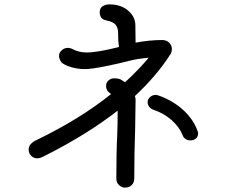

<svg xmlns="http://www.w3.org/2000/svg" viewBox="-20 -814 1040 878"><path d="M597 -375Q600 -366 600 -356L598 -223Q594 -118 594 2Q594 21 582 32.5Q570 44 552 44Q537 44 524.5 32.5Q512 21 512 3Q512 -119 516 -196Q518 -233 518 -308Q377 -198 182 -100Q164 -90 150 -90Q134 -90 122.5 -101.5Q111 -113 111 -131Q111 -145 122 -156.5Q133 -168 150 -175Q348 -271 488 -384L484 -387Q465 -399 465 -421Q465 -436 476 -446Q487 -456 503 -456Q519 -456 531 -451Q545 -443 552 -438Q614 -495 660 -550Q604 -545 568 -535Q522 -523 459.5 -510.5Q397 -498 368 -498Q341 -498 314.5 -504.5Q288 -511 270 -522Q261 -527 255.5 -537.5Q250 -548 250 -559Q250 -573 262 -584Q274 -595 290 -595Q302 -595 315 -588Q326 -582 342.5 -578Q359 -574 375 -574Q426 -574 524 -599Q520 -624 520 -663Q520 -688 508 -701.5Q496 -715 465 -721Q436 -727 436 -758Q436 -777 449.5 -785.5Q463 -794 480 -794Q533 -794 566 -765.5Q599 -737 599 -698Q599 -646 600 -619Q664 -631 722 -631Q742 -631 754 -618.5Q766 -606 766 -589Q766 -578 760 -567Q698 -469 597 -375ZM886 -205Q886 -189 876 -180.5Q866 -172 849 -172Q838 -172 828.5 -178.5Q819 -185 816 -194Q800 -234 764.5 -265Q729 -296 682 -312Q670 -316 662.5 -325.5Q655 -335 655 -347Q655 -361 666.5 -370.5Q678 -380 692 -380Q697 -380 703 -378Q767 -356 814.5 -314Q862 -272 882 -219Q886 -209 886 -205Z"/></svg>

Font: Tsukimi Rounded Medium
Style: Regular
Weight: 500
Designer: Takashi Funayama
Foundry: Takashi Funayama
Version: Version 1.032; ttfautohint (v1.8.3)